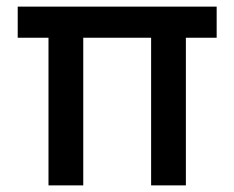

<svg xmlns="http://www.w3.org/2000/svg" viewBox="-20 -560 708 580"><path d="M126.5 0H231.5V-446H436.5V0H541.5V-446H634.5V-540H33.5V-446H126.5Z"/></svg>

Font: Eudonet SemiBold
Style: Regular
Weight: 600
Designer: Mikhail Sharanda
Foundry: Mikhail Sharanda
Version: Version 4.503;Glyphs 3.1.2 (3151)